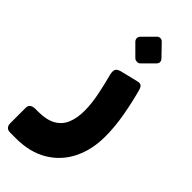

<svg xmlns="http://www.w3.org/2000/svg" viewBox="-327 -680 982 982"><g transform="rotate(45 164.0 -188.5)"><path d="M-14 254Q-32 254 -40 244.5Q-48 235 -48 220V107Q-48 92 -37.5 84.5Q-27 77 -9 77H10Q71 77 107.5 56.5Q144 36 160 -2.5Q176 -41 176 -95Q176 -143 164.5 -201.5Q153 -260 137 -319Q132 -344 139 -353.5Q146 -363 164 -368L258 -391Q276 -396 285 -389.5Q294 -383 299 -363Q317 -297 330.5 -221.5Q344 -146 344 -76Q344 20 307 94.5Q270 169 199 211.5Q128 254 27 254ZM206 -467Q199 -460 187.5 -460.5Q176 -461 169 -468L110 -527Q102 -535 102 -545.5Q102 -556 110 -564L169 -623Q176 -631 187 -631Q198 -631 205 -623L262 -564Q282 -544 265 -526Z"/></g></svg>

Font: Rubik ExtraBold
Style: Regular
Weight: 800
Designer: Hubert and Fischer
Foundry: Hubert and Fischer
Version: Version 2.300;gftools[0.9.30]